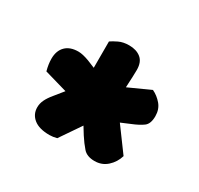

<svg xmlns="http://www.w3.org/2000/svg" viewBox="-78 -742 497 480"><g transform="rotate(30 170.5 -502.0)"><path d="M101 -565 123 -556V-632Q130 -637 142.5 -643Q155 -649 172 -649Q193 -649 206 -638.5Q219 -628 219 -605Q219 -600 218.5 -585.5Q218 -571 217 -554L279 -582Q294 -575 305.5 -561.5Q317 -548 317 -528Q317 -506 305.5 -497.5Q294 -489 274 -481L248 -470L298 -402Q292 -382 277 -368.5Q262 -355 241 -355Q219 -355 208 -367.5Q197 -380 186 -397L173 -418L132 -358Q121 -355 111 -355Q81 -355 65.5 -367.5Q50 -380 50 -400Q50 -411 55 -421.5Q60 -432 70 -444L91 -470L25 -489Q20 -507 20 -523Q20 -546 33 -559Q46 -572 70 -572Q82 -572 101 -565Z"/></g></svg>

Font: Baloo 2 Latin
Style: Bold
Weight: 400
Designer: Sarang Kulkarni and Ek Type
Foundry: Ek Type
Version: Version 1.001